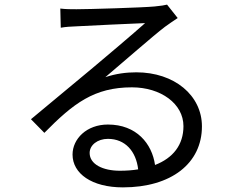

<svg xmlns="http://www.w3.org/2000/svg" viewBox="-20 -772 1040 831"><path d="M499 -33C425 -33 368 -61 368 -110C368 -144 402 -171 447 -171C522 -171 569 -117 578 -39C554 -35 527 -33 499 -33ZM703 -752C692 -749 678 -747 649 -744C597 -739 362 -732 311 -732C291 -732 263 -732 241 -735L243 -652C264 -656 287 -657 310 -658C361 -661 556 -670 608 -672C559 -628 436 -524 381 -478C323 -430 196 -324 114 -256L172 -197C298 -325 388 -394 551 -394C676 -394 774 -323 774 -226C774 -145 729 -88 651 -58C638 -150 571 -233 447 -233C355 -233 294 -171 294 -103C294 -21 377 39 512 39C721 39 854 -65 854 -225C854 -359 735 -459 570 -459C526 -459 481 -453 436 -438C512 -502 645 -619 694 -656C709 -667 731 -682 749 -694Z"/></svg>

Font: Noto Sans KR Regular
Style: Regular
Weight: 400
Designer: Ryoko NISHIZUKA  (kana & ideographs); Paul D. Hunt (Latin, Greek & Cyrillic); Wenlong ZHANG  (bopomofo); Sandoll Communi
Foundry: Adobe Systems Incorporated
Version: Version 1.004;PS 1.004;hotconv 1.0.82;makeotf.lib2.5.63406